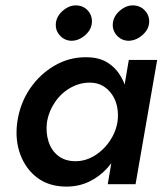

<svg xmlns="http://www.w3.org/2000/svg" viewBox="-20 -682 611 711"><path d="M457 -460 379 0H482L562 -460ZM44 -230Q35 -165 55 -110.5Q75 -56 118.5 -23.5Q162 9 226 9Q272 9 310.5 -9.5Q349 -28 378.5 -61Q408 -94 427.5 -137.5Q447 -181 453 -230Q459 -277 453.5 -320Q448 -363 429 -396.5Q410 -430 378.5 -450Q347 -470 300 -470Q237 -471 182 -439Q127 -407 90.5 -353Q54 -299 44 -230ZM154 -230Q161 -271 184.5 -305Q208 -339 243 -358Q278 -377 316 -376Q343 -375 362.5 -363Q382 -351 395.5 -331Q409 -311 414 -285Q419 -259 415 -230Q410 -200 395 -173.5Q380 -147 358.5 -127Q337 -107 312 -96Q287 -85 260 -85Q221 -85 195.5 -105Q170 -125 159.5 -158.5Q149 -192 154 -230ZM398 -597Q395 -571 412 -551.5Q429 -532 455 -531Q482 -531 505.5 -550.5Q529 -570 532 -595Q535 -622 518 -641.5Q501 -661 474 -662Q448 -663 424.5 -643Q401 -623 398 -597ZM187 -597Q184 -571 201 -551.5Q218 -532 244 -531Q271 -531 294 -550.5Q317 -570 320 -595Q323 -622 306.5 -641.5Q290 -661 263 -662Q237 -663 213.5 -643Q190 -623 187 -597Z"/></svg>

Font: Jost Medium
Style: Italic
Weight: 500
Italic angle: -5°
Version: Version 3.710